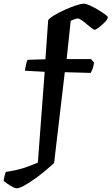

<svg xmlns="http://www.w3.org/2000/svg" viewBox="-98 -820 604 1040"><path d="M-8 200Q-16 200 -30 192.5Q-44 185 -57.5 175.5Q-71 166 -78 160Q-77 148 -73.5 133.5Q-70 119 -66 111Q-10 103 30 90Q70 77 107 61L144 -431L37 -437Q39 -453 43 -470.5Q47 -488 51 -496L148 -499L163 -711Q169 -721 193.5 -736Q218 -751 250 -765.5Q282 -780 311.5 -790Q341 -800 357 -800Q368 -800 389 -790.5Q410 -781 432.5 -767.5Q455 -754 470.5 -742.5Q486 -731 486 -727Q486 -718 473 -703.5Q460 -689 443.5 -676Q427 -663 416 -658Q412 -658 399.5 -667Q387 -676 372 -689Q357 -702 343.5 -711Q330 -720 324 -720Q322 -720 315 -718.5Q308 -717 300 -714Q292 -711 285 -707L263 -500H395L411 -482Q410 -467 405 -451.5Q400 -436 393 -425L253 -429L195 63Q180 77 152.5 100.5Q125 124 93.5 146.5Q62 169 34.5 184.5Q7 200 -8 200Z"/></svg>

Font: Texturina 12pt ExtraBold
Style: Regular
Weight: 800
Designer: Guillermo Torres Carreño
Foundry: Omnibus-Type
Version: Version 1.002